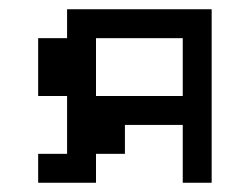

<svg xmlns="http://www.w3.org/2000/svg" viewBox="-20 -395 540 415"><path d="M125 -375H437.5V0H375V-125H250V-62.5H187.5V0H62.5V-62.5H125V-187.5H62.5V-312.5H125ZM375 -312.5H187.5V-187.5H375Z"/></svg>

Font: Half Eighties
Style: Regular
Weight: 400
Monospace: yes
Designer: Jayvee Enaguas (HarvettFox96)
Version: 20191127.01dev02